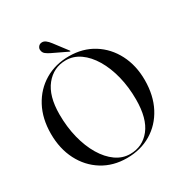

<svg xmlns="http://www.w3.org/2000/svg" viewBox="-198 -1018 1124 1178"><g transform="rotate(-30 364.0 -428.5)"><path d="M365.5 -710Q463 -710 537.5 -663.5Q612 -617 654 -535.8Q696 -454.5 696 -351.5Q696 -242.5 653.5 -161.2Q611 -80 535.8 -35Q460.5 10 363 10Q265.5 10 190.8 -36.5Q116 -83 74 -164.8Q32 -246.5 32 -352Q32 -459.5 75 -540Q118 -620.5 193.2 -665.2Q268.5 -710 365.5 -710ZM590 -274.5Q590 -363 570.8 -439.8Q551.5 -516.5 516.8 -574.8Q482 -633 435.8 -665.5Q389.5 -698 336 -698Q248.5 -698 192.8 -628.8Q137 -559.5 137 -429.5Q137 -340 156.5 -262.2Q176 -184.5 211 -126Q246 -67.5 292.2 -34.8Q338.5 -2 392.5 -2Q481 -2 535.5 -71Q590 -140 590 -274.5ZM317.5 -829.5 387.5 -737.5Q390.5 -734.5 389 -732Q387.5 -730 383.5 -732L280 -781.5Q261.5 -790 247 -801.2Q232.5 -812.5 231.5 -832.5Q230.5 -843.5 239 -854.5Q247.5 -865.5 263 -866.5Q277 -867.5 290.2 -857.8Q303.5 -848 317.5 -829.5Z"/></g></svg>

Font: Fraunces 144pt S000
Style: Regular
Weight: 400
Version: Version 1.000; ttfautohint (v1.8.3)